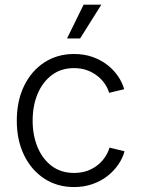

<svg xmlns="http://www.w3.org/2000/svg" viewBox="-20 -773 589 804"><path d="M290 10.3Q219.7 10.3 165.5 -25.1Q111.3 -60.5 80.8 -123.3Q50.3 -186 50.3 -267.6Q50.3 -350.1 80.8 -413.1Q111.3 -476.1 165.5 -511.5Q219.7 -546.9 290 -546.9Q332 -546.9 366.9 -534.7Q401.9 -522.5 429 -501.5Q456.1 -480.5 474.1 -454.1Q492.2 -427.7 500 -399.4L437 -384.3Q432.1 -401.9 420.2 -420.2Q408.2 -438.5 389.6 -453.6Q371.1 -468.8 346.2 -478.3Q321.3 -487.8 290 -487.8Q235.4 -487.8 196.5 -458.3Q157.7 -428.7 137.2 -379.2Q116.7 -329.6 116.7 -267.6Q116.7 -206.5 137.2 -157Q157.7 -107.4 196.5 -78.1Q235.4 -48.8 290 -48.8Q321.8 -48.8 347.2 -58.3Q372.6 -67.9 391.1 -83.5Q409.7 -99.1 421.6 -117.9Q433.6 -136.7 438.5 -154.8L501.5 -139.6Q494.1 -111.3 475.8 -84.5Q457.5 -57.6 430.2 -36.1Q402.8 -14.6 367.4 -2.2Q332 10.3 290 10.3ZM260.7 -611.8 330.1 -753.4H404.3L315.4 -611.8Z"/></svg>

Font: Inter 18pt Light
Style: Regular
Weight: 300
Designer: Rasmus Andersson
Foundry: rsms
Version: Version 4.001;git-66647c0bb